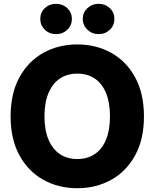

<svg xmlns="http://www.w3.org/2000/svg" viewBox="-20 -969 804 999"><path d="M382.3 10.3Q284.2 10.3 205.6 -33.4Q127 -77.1 81.1 -160.9Q35.2 -244.6 35.2 -363.3Q35.2 -482.9 81.1 -566.7Q127 -650.4 205.6 -694.1Q284.2 -737.8 382.3 -737.8Q480 -737.8 558.6 -694.1Q637.2 -650.4 683.1 -566.7Q729 -482.9 729 -363.3Q729 -244.1 683.1 -160.6Q637.2 -77.1 558.6 -33.4Q480 10.3 382.3 10.3ZM382.3 -141.6Q435.1 -141.6 473.1 -167.2Q511.2 -192.9 531.7 -242.4Q552.2 -292 552.2 -363.3Q552.2 -435.1 531.7 -484.9Q511.2 -534.7 473.1 -560.3Q435.1 -585.9 382.3 -585.9Q329.6 -585.9 291.5 -560.3Q253.4 -534.7 232.4 -484.9Q211.4 -435.1 211.4 -363.3Q211.4 -292 232.4 -242.4Q253.4 -192.9 291.5 -167.2Q329.6 -141.6 382.3 -141.6ZM493.2 -791.5Q458.5 -791.5 434.6 -814.5Q410.6 -837.4 410.6 -870.6Q410.6 -903.8 434.6 -926.5Q458.5 -949.2 493.2 -949.2Q527.8 -949.2 551.5 -926.5Q575.2 -903.8 575.2 -870.6Q575.2 -836.9 551.5 -814.2Q527.8 -791.5 493.2 -791.5ZM271.5 -791.5Q236.8 -791.5 213.1 -814.5Q189.5 -837.4 189.5 -870.6Q189.5 -903.8 213.1 -926.5Q236.8 -949.2 271.5 -949.2Q306.2 -949.2 330.1 -926.5Q354 -903.8 354 -870.6Q354 -836.9 330.1 -814.2Q306.2 -791.5 271.5 -791.5Z"/></svg>

Font: Inter 20pt ExtraBold
Style: Regular
Weight: 800
Version: Version 4.001;git-66647c0bb